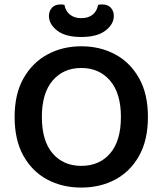

<svg xmlns="http://www.w3.org/2000/svg" viewBox="-20 -832 735 867"><path d="M648 -304Q648 -200 608.5 -129Q569 -58 501 -21.5Q433 15 347 15Q261 15 193 -21.5Q125 -58 85.5 -129Q46 -200 46 -304Q46 -408 86.5 -479Q127 -550 195 -586.5Q263 -623 347 -623Q432 -623 500 -586.5Q568 -550 608 -479Q648 -408 648 -304ZM526 -304Q526 -411 477 -468Q428 -525 347 -525Q266 -525 217.5 -468Q169 -411 169 -304Q169 -196 217.5 -139.5Q266 -83 347 -83Q429 -83 477.5 -139.5Q526 -196 526 -304ZM347 -750Q379 -750 398.5 -766Q418 -782 423 -810Q428 -811 432 -811.5Q436 -812 441 -812Q467 -812 480.5 -797Q494 -782 494 -760Q494 -723 456.5 -694Q419 -665 347 -665Q275 -665 238 -694Q201 -723 201 -760Q201 -782 214.5 -797Q228 -812 254 -812Q259 -812 263.5 -811.5Q268 -811 271 -810Q276 -782 296 -766Q316 -750 347 -750Z"/></svg>

Font: BalooTamma2SemiBold
Style: Regular
Weight: 600
Designer: Divya Kowshik, Shuchita Grover and Ek Type
Foundry: Ek Type
Version: Version 1.700